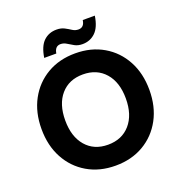

<svg xmlns="http://www.w3.org/2000/svg" viewBox="-156 -1019 1097 1164"><g transform="rotate(-20 393.0 -437.0)"><path d="M393 12Q290 12 211.5 -34Q133 -80 89 -161.5Q45 -243 45 -350Q45 -457 89 -538.5Q133 -620 211.5 -666Q290 -712 393 -712Q496 -712 574.5 -666Q653 -620 697 -538.5Q741 -457 741 -350Q741 -243 697 -161.5Q653 -80 574.5 -34Q496 12 393 12ZM393 -123Q483 -123 536 -184Q589 -245 589 -350Q589 -455 536 -515.5Q483 -576 393 -576Q303 -576 250.5 -515.5Q198 -455 198 -350Q198 -245 250.5 -184Q303 -123 393 -123ZM456 -749Q427 -749 406 -760.5Q385 -772 367 -783.5Q349 -795 329 -795Q293 -795 286 -750H208Q219 -822 252.5 -854Q286 -886 336 -886Q365 -886 386 -875Q407 -864 424.5 -852.5Q442 -841 463 -841Q500 -841 506 -886H584Q573 -814 539 -781.5Q505 -749 456 -749Z"/></g></svg>

Font: DM Sans Black
Style: Regular
Weight: 900
Designer: Colophon Foundry, Jonny Pinhorn
Foundry: Colophon Foundry
Version: Version 4.004; ttfautohint (v1.8.4.7-5d5b)